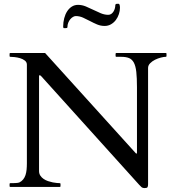

<svg xmlns="http://www.w3.org/2000/svg" viewBox="-20 -961 893 987"><path d="M29.3 -3.9V-15.6Q29.3 -19.5 33.2 -19.5Q38.6 -19.5 45.4 -19.5Q52.2 -19.5 58.8 -20Q65.4 -20.5 70.8 -21Q76.2 -21.5 79.1 -22.9Q91.3 -28.8 99.1 -38.6Q106.9 -48.3 111.1 -61Q115.2 -73.7 116.7 -88.9Q118.2 -104 118.2 -121.1V-628.4Q118.2 -641.6 107.7 -649.7Q97.2 -657.7 83.3 -661.9Q69.3 -666 54.9 -667.5Q40.5 -668.9 33.2 -668.9Q30.8 -668.9 30 -670.4Q29.3 -671.9 29.3 -672.9V-684.6Q29.3 -685.5 30 -687Q30.8 -688.5 33.2 -688.5H211.9L675.3 -176.3Q677.7 -173.8 678.7 -172.6Q679.7 -171.4 681.2 -171.4Q683.1 -171.4 683.6 -172.9Q684.1 -174.3 684.1 -175.8V-512.2Q684.1 -560.5 680.7 -591.3Q677.2 -622.1 668 -639.2Q658.7 -656.2 643.1 -662.6Q627.4 -668.9 603 -668.9H578.1Q575.7 -668.9 575 -670.4Q574.2 -671.9 574.2 -672.9V-684.6Q574.2 -685.5 575 -687Q575.7 -688.5 578.1 -688.5H832Q835 -688.5 835.4 -687Q835.9 -685.5 835.9 -684.6V-672.9Q835.9 -671.9 835.2 -670.4Q834.5 -668.9 832 -668.9Q822.3 -668.9 806.9 -665Q791.5 -661.1 776.9 -653.8Q762.2 -646.5 751.7 -635.7Q741.2 -625 741.2 -611.3V-14.2Q741.2 -3.4 738.3 1.2Q735.4 5.9 723.1 5.9Q713.4 5.9 708 1.5Q702.6 -2.9 695.3 -11.2L191.9 -569.3Q188.5 -572.8 187 -573.5Q185.5 -574.2 183.1 -574.2Q180.7 -574.2 180.7 -569.3V-82Q180.7 -68.4 187.3 -58.3Q193.8 -48.3 204.1 -41.3Q214.4 -34.2 226.8 -30Q239.3 -25.9 251.2 -23.4Q263.2 -21 272.7 -20.3Q282.2 -19.5 287.1 -19.5Q289.6 -19.5 290.5 -17.6Q291 -16.6 291 -15.6V-3.9Q291 -2.9 290.3 -1.5Q289.6 0 287.1 0H33.2Q31.2 0 30.3 -1Q29.3 -2 29.3 -3.9ZM589.8 -941.4Q592.3 -941.4 593.5 -939Q594.7 -936.5 595.5 -933.3Q596.2 -930.2 596.4 -926.8Q596.7 -923.3 596.7 -921.4Q596.7 -905.3 591.3 -888.7Q585.9 -872.1 575.7 -858.4Q565.4 -844.7 550.8 -836.2Q536.1 -827.6 517.6 -827.6Q497.6 -827.6 479 -835.4Q460.4 -843.3 442.6 -852.8Q424.8 -862.3 406.7 -870.4Q388.7 -878.4 369.6 -878.4Q362.8 -878.4 355.2 -874Q347.7 -869.6 341.3 -862.1Q335 -854.5 330.8 -844.2Q326.7 -834 326.7 -822.3Q326.7 -818.4 324.2 -817.4Q321.8 -816.4 318.8 -816.4H308.6Q304.7 -816.4 304.7 -824.2Q304.7 -846.7 310.1 -867.2Q315.4 -887.7 325.2 -902.8Q335 -918 349.1 -927Q363.3 -936 380.9 -936Q401.4 -936 420.9 -928Q440.4 -919.9 459.7 -910.4Q479 -900.9 498.3 -892.8Q517.6 -884.8 536.6 -884.8Q545.4 -884.8 552.2 -889.6Q559.1 -894.5 563.7 -902.1Q568.4 -909.7 570.6 -918.5Q572.8 -927.2 572.8 -934.6Q572.8 -937.5 575.2 -939.5Q577.6 -941.4 580.6 -941.4Z"/></svg>

Font: Kurinto Book Core
Style: Regular
Weight: 400
Designer: Kurinto was developed by Clint Goss from a range of fonts that are compatible with the SIL Open Font License Version 1.1
Foundry: Clinton F. Goss
Version: Version 2.196; July 25, 2020